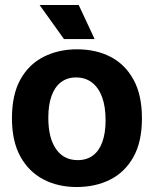

<svg xmlns="http://www.w3.org/2000/svg" viewBox="-20 -737 618 771"><path d="M288 14Q212 14 153.5 -17Q95 -48 61.5 -109Q28 -170 28 -262Q28 -357 62 -418Q96 -479 155.5 -509Q215 -539 289 -539Q366 -539 424.5 -508.5Q483 -478 516.5 -416.5Q550 -355 550 -262Q550 -167 515.5 -106Q481 -45 422 -15.5Q363 14 288 14ZM292 -94Q328 -94 353 -112.5Q378 -131 391 -167Q404 -203 404 -254Q404 -309 390 -347Q376 -385 349.5 -405.5Q323 -426 285 -426Q250 -426 225 -407Q200 -388 187 -352Q174 -316 174 -264Q174 -183 205 -138.5Q236 -94 292 -94ZM237 -580 139 -717H296L360 -580Z"/></svg>

Font: Bricolage Grotesque 72pt
Style: Bold
Weight: 700
Designer: Mathieu Triay
Foundry: Atelier Triay
Version: Version 1.001;gftools[0.9.33.dev8+g029e19f]